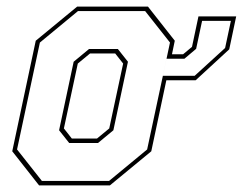

<svg xmlns="http://www.w3.org/2000/svg" viewBox="-20 -560 734 580"><path d="M106.5 -13.5H309.5L424.5 -108.5L493.5 -431.5L418.5 -526.5H215.5L100.5 -431.5L31.5 -108.5ZM189 -128 158.5 -166.5 202.5 -373.5 249 -412H336L366.5 -373.5L322.5 -166.5L276 -128ZM197 -141.5H273L310 -172L352 -368L328 -398.5H252L215 -368L173 -172ZM590.5 -497 572.5 -412.5 537 -382.5H483L472 -331H568L660 -415L677.5 -497ZM579.5 -510.5H693.5L672.5 -411L571 -317.5H482.5L437 -103L312 0H98L17 -103L88 -437L213 -540H427L508 -437L499.5 -396H533L560 -418.5Z"/></svg>

Font: Tourney Thin Thin
Style: Italic
Weight: 250
Italic angle: -12°
Version: Version 1.015